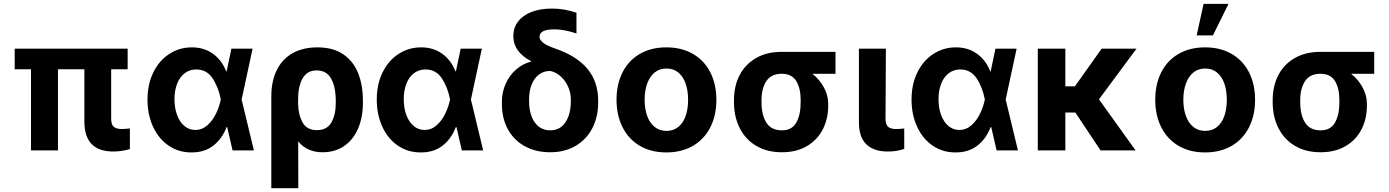

<svg xmlns="http://www.w3.org/2000/svg" viewBox="-20 -784 7241 1001"><path d="M645.5 -422.9H559.6V-165Q559.6 -134.3 573.2 -122.8Q586.9 -111.3 616.2 -111.3Q627.9 -111.3 657.2 -114.3V-6.8Q613.8 5.9 570.3 5.9Q421.4 5.9 419.9 -147.5V-422.9H282.2V0H141.6V-422.9H56.6V-530.3H645.5Z M749 -265.6Q749 -344.7 779.3 -406.5Q809.6 -468.3 862.5 -502.7Q915.5 -537.1 980.5 -537.1Q1043.9 -537.1 1090.3 -503.7Q1136.7 -470.2 1159.2 -412.1H1161.6L1186.5 -530.3H1296.9L1239.7 -265.1L1303.7 0H1192.4L1164.6 -121.1H1161.1Q1138.2 -60.5 1092 -24.7Q1045.9 11.2 977.5 10.7Q911.6 10.7 859.6 -24.4Q807.6 -59.6 778.3 -122.6Q749 -185.5 749 -265.6ZM998 -106.4Q1033.2 -106.4 1060.8 -130.6Q1088.4 -154.8 1105.7 -190.7Q1123 -226.6 1130.9 -263.7L1131.3 -265.1L1130.9 -266.6Q1118.2 -331.1 1087.6 -376.5Q1057.1 -421.9 1002.9 -421.9Q968.3 -421.9 942.6 -402.1Q917 -382.3 903.3 -347.2Q889.6 -312 889.6 -266.6Q889.6 -220.7 903.3 -184.1Q917 -147.5 941.7 -127Q966.3 -106.4 998 -106.4Z M1634.8 -537.1Q1717.3 -537.1 1770.3 -500.5Q1823.2 -463.9 1847.7 -401.4Q1872.1 -338.9 1872.1 -258.8V-250Q1872.1 -171.9 1846.7 -113.3Q1821.3 -54.7 1773.9 -22.5Q1726.6 9.8 1662.1 9.8Q1580.6 9.8 1534.7 -46.9L1535.2 197.3H1394.5V-280.3Q1394.5 -362.3 1423.8 -420.2Q1453.1 -478 1507.1 -507.6Q1561 -537.1 1634.8 -537.1ZM1534.2 -244.1Q1535.2 -186 1557.4 -145.8Q1579.6 -105.5 1632.8 -105.5Q1685.5 -105.5 1708.5 -147Q1731.4 -188.5 1730.5 -250V-258.8Q1730.5 -329.6 1706.8 -373.3Q1683.1 -417 1630.9 -417Q1581.1 -417 1557.6 -375.2Q1534.2 -333.5 1534.2 -267.6Z M1944.3 -265.6Q1944.3 -344.7 1974.6 -406.5Q2004.9 -468.3 2057.9 -502.7Q2110.8 -537.1 2175.8 -537.1Q2239.3 -537.1 2285.6 -503.7Q2332 -470.2 2354.5 -412.1H2356.9L2381.8 -530.3H2492.2L2435.1 -265.1L2499 0H2387.7L2359.9 -121.1H2356.4Q2333.5 -60.5 2287.4 -24.7Q2241.2 11.2 2172.9 10.7Q2106.9 10.7 2054.9 -24.4Q2002.9 -59.6 1973.6 -122.6Q1944.3 -185.5 1944.3 -265.6ZM2193.4 -106.4Q2228.5 -106.4 2256.1 -130.6Q2283.7 -154.8 2301 -190.7Q2318.4 -226.6 2326.2 -263.7L2326.7 -265.1L2326.2 -266.6Q2313.5 -331.1 2283 -376.5Q2252.4 -421.9 2198.2 -421.9Q2163.6 -421.9 2137.9 -402.1Q2112.3 -382.3 2098.6 -347.2Q2085 -312 2085 -266.6Q2085 -220.7 2098.6 -184.1Q2112.3 -147.5 2137 -127Q2161.6 -106.4 2193.4 -106.4Z M2857.4 -739.3Q2890.6 -739.3 2920.9 -734.1Q2951.2 -729 2985.4 -717.8V-609.4Q2961.4 -618.2 2930.2 -624.5Q2898.9 -630.9 2868.2 -630.9Q2793 -630.9 2793 -591.8Q2793 -576.7 2810.1 -562.3Q2827.1 -547.9 2868.2 -533.2Q2985.4 -493.7 3042 -426Q3098.6 -358.4 3098.6 -258.8V-250Q3098.6 -174.3 3067.9 -115.2Q3037.1 -56.2 2980.5 -23.2Q2923.8 9.8 2848.6 9.8Q2772.5 9.8 2715.1 -22.2Q2657.7 -54.2 2627 -111.6Q2596.2 -168.9 2596.7 -242.2V-251Q2596.2 -301.8 2616 -346.4Q2635.7 -391.1 2670.7 -421.6Q2705.6 -452.1 2749 -462.9L2748 -465.8Q2702.6 -489.3 2679.4 -522Q2656.2 -554.7 2656.2 -595.7Q2656.2 -639.2 2680.9 -671.6Q2705.6 -704.1 2751 -721.7Q2796.4 -739.3 2857.4 -739.3ZM2848.6 -104.5Q2899.9 -104.5 2928 -146.5Q2956.1 -188.5 2956.1 -257.8V-265.6Q2956.1 -299.8 2942.1 -331.5Q2928.2 -363.3 2903.6 -385.5Q2878.9 -407.7 2848.6 -414.1Q2814 -414.1 2789.1 -394.8Q2764.2 -375.5 2751.2 -341.8Q2738.3 -308.1 2738.3 -265.6V-257.8Q2738.3 -212.9 2751 -178.2Q2763.7 -143.6 2788.6 -124Q2813.5 -104.5 2848.6 -104.5Z M3194.3 -263.7Q3194.3 -345.2 3225.8 -407.2Q3257.3 -469.2 3316.2 -503.2Q3375 -537.1 3454.1 -537.1Q3533.2 -537.1 3592.3 -503.2Q3651.4 -469.2 3683.1 -407.2Q3714.8 -345.2 3714.8 -263.7Q3714.8 -182.1 3683.1 -119.9Q3651.4 -57.6 3592.3 -23.4Q3533.2 10.7 3454.1 10.7Q3375 10.7 3316.4 -23.4Q3257.8 -57.6 3226.1 -119.9Q3194.3 -182.1 3194.3 -263.7ZM3567.4 -263.7Q3567.4 -311 3554.7 -347.9Q3542 -384.8 3516.6 -405.8Q3491.2 -426.8 3455.1 -426.8Q3418.5 -426.8 3392.8 -405.8Q3367.2 -384.8 3354 -347.9Q3340.8 -311 3340.8 -263.7Q3340.8 -216.8 3354 -179.9Q3367.2 -143.1 3392.8 -122.3Q3418.5 -101.6 3455.1 -101.6Q3491.2 -101.6 3516.6 -122.3Q3542 -143.1 3554.7 -179.7Q3567.4 -216.3 3567.4 -263.7Z M4055.7 -513.7H4335.9V-399.4H4215.3Q4252.4 -370.1 4275.1 -328.9Q4297.9 -287.6 4297.9 -242.2V-232.4Q4297.9 -164.1 4269.3 -108.9Q4240.7 -53.7 4186.3 -22Q4131.8 9.8 4056.6 9.8Q3978.5 9.8 3922.1 -23.9Q3865.7 -57.6 3836.2 -116.9Q3806.6 -176.3 3806.6 -251V-262.7Q3806.6 -335 3835.9 -391.8Q3865.2 -448.7 3921.4 -481.2Q3977.5 -513.7 4055.7 -513.7ZM4056.6 -104.5Q4108.4 -104.5 4131.3 -144.5Q4154.3 -184.6 4154.3 -251V-262.7Q4154.3 -324.2 4131.1 -361.8Q4107.9 -399.4 4055.7 -399.4Q4001 -399.4 3975.6 -361.3Q3950.2 -323.2 3950.2 -262.7V-251Q3950.2 -184.6 3975.6 -144.5Q4001 -104.5 4056.6 -104.5Z M4598.6 -530.3 4596.7 -165Q4596.7 -134.3 4610.4 -122.8Q4624 -111.3 4652.3 -111.3Q4664.1 -111.3 4675 -112.3Q4686 -113.3 4694.3 -114.3V-7.8Q4657.7 5.9 4607.4 5.9Q4536.1 5.9 4497.1 -31.2Q4458 -68.4 4458 -147.5V-530.3Z M4732.4 -265.6Q4732.4 -344.7 4762.7 -406.5Q4793 -468.3 4845.9 -502.7Q4898.9 -537.1 4963.9 -537.1Q5027.3 -537.1 5073.7 -503.7Q5120.1 -470.2 5142.6 -412.1H5145L5169.9 -530.3H5280.3L5223.1 -265.1L5287.1 0H5175.8L5147.9 -121.1H5144.5Q5121.6 -60.5 5075.4 -24.7Q5029.3 11.2 4960.9 10.7Q4895 10.7 4843 -24.4Q4791 -59.6 4761.7 -122.6Q4732.4 -185.5 4732.4 -265.6ZM4981.4 -106.4Q5016.6 -106.4 5044.2 -130.6Q5071.8 -154.8 5089.1 -190.7Q5106.4 -226.6 5114.3 -263.7L5114.7 -265.1L5114.3 -266.6Q5101.6 -331.1 5071 -376.5Q5040.5 -421.9 4986.3 -421.9Q4951.7 -421.9 4926 -402.1Q4900.4 -382.3 4886.7 -347.2Q4873 -312 4873 -266.6Q4873 -220.7 4886.7 -184.1Q4900.4 -147.5 4925 -127Q4949.7 -106.4 4981.4 -106.4Z M5534.2 -334H5584L5723.6 -530.3H5905.3L5709.5 -266.1L5900.4 0H5717.8L5586.4 -197.3H5534.2V0H5390.6V-530.3H5534.2Z M6002.9 -263.7Q6002.9 -345.2 6034.4 -407.2Q6065.9 -469.2 6124.8 -503.2Q6183.6 -537.1 6262.7 -537.1Q6341.8 -537.1 6400.9 -503.2Q6460 -469.2 6491.7 -407.2Q6523.4 -345.2 6523.4 -263.7Q6523.4 -182.1 6491.7 -119.9Q6460 -57.6 6400.9 -23.4Q6341.8 10.7 6262.7 10.7Q6183.6 10.7 6125 -23.4Q6066.4 -57.6 6034.7 -119.9Q6002.9 -182.1 6002.9 -263.7ZM6376 -263.7Q6376 -311 6363.3 -347.9Q6350.6 -384.8 6325.2 -405.8Q6299.8 -426.8 6263.7 -426.8Q6227.1 -426.8 6201.4 -405.8Q6175.8 -384.8 6162.6 -347.9Q6149.4 -311 6149.4 -263.7Q6149.4 -216.8 6162.6 -179.9Q6175.8 -143.1 6201.4 -122.3Q6227.1 -101.6 6263.7 -101.6Q6299.8 -101.6 6325.2 -122.3Q6350.6 -143.1 6363.3 -179.7Q6376 -216.3 6376 -263.7ZM6254.9 -763.7H6384.8L6303.7 -599.6H6218.8Z M6864.3 -513.7H7144.5V-399.4H7023.9Q7061 -370.1 7083.7 -328.9Q7106.4 -287.6 7106.4 -242.2V-232.4Q7106.4 -164.1 7077.9 -108.9Q7049.3 -53.7 6994.9 -22Q6940.4 9.8 6865.2 9.8Q6787.1 9.8 6730.7 -23.9Q6674.3 -57.6 6644.8 -116.9Q6615.2 -176.3 6615.2 -251V-262.7Q6615.2 -335 6644.5 -391.8Q6673.8 -448.7 6730 -481.2Q6786.1 -513.7 6864.3 -513.7ZM6865.2 -104.5Q6917 -104.5 6939.9 -144.5Q6962.9 -184.6 6962.9 -251V-262.7Q6962.9 -324.2 6939.7 -361.8Q6916.5 -399.4 6864.3 -399.4Q6809.6 -399.4 6784.2 -361.3Q6758.8 -323.2 6758.8 -262.7V-251Q6758.8 -184.6 6784.2 -144.5Q6809.6 -104.5 6865.2 -104.5Z"/></svg>

Font: Pretendard GOV
Style: Bold
Weight: 700
Designer: Base glyphs from Inter by Rasmus Andersson; Hangeul glyphs from Noto Sans CJK(Source Han Sans) by Jang Soo-young and Kan
Foundry: Kil Hyung-jin
Version: Version 1.309